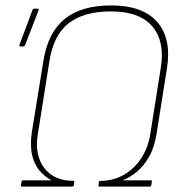

<svg xmlns="http://www.w3.org/2000/svg" viewBox="-20 -687 680 707"><path d="M61 0Q56 0 57 -5L59 -17Q60 -23 65 -23H167L168 -24Q147 -35 127.5 -56.5Q108 -78 99 -113Q90 -148 97 -199L140 -464Q157 -568 218.5 -617.5Q280 -667 389 -667Q506 -667 559 -606Q612 -545 595 -437L557 -197Q549 -145 529 -110Q509 -75 484 -54.5Q459 -34 434 -24V-23H536Q541 -23 539 -18L537 -4Q536 0 531 0H346Q341 0 343 -5L344 -17Q345 -21 349 -21Q397 -21 435.5 -43Q474 -65 499.5 -103.5Q525 -142 533 -191L572 -437Q588 -533 541.5 -589Q495 -645 388 -645Q289 -645 233 -601.5Q177 -558 162 -462L119 -191Q107 -116 143 -68.5Q179 -21 251 -21Q255 -21 253 -16L252 -5Q250 0 246 0ZM55 -516Q49 -516 52 -523L100 -651Q101 -655 106 -655H119Q121 -655 122 -653Q123 -651 122 -649L72 -520Q70 -516 65 -516Z"/></svg>

Font: Sofia Sans Thin
Style: Italic
Weight: 250
Italic angle: -9°
Version: Version 4.100-B